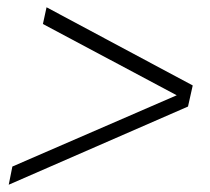

<svg xmlns="http://www.w3.org/2000/svg" viewBox="-20 -555 578 528"><path d="M4 -47 497 -262 510 -320 108 -535 98 -489 466 -293 14 -97Z"/></svg>

Font: Geist ExtraLight
Style: Italic
Weight: 200
Italic angle: -12°
Designer: Basement.studio, Andrés Briganti, Mateo Zaragoza
Foundry: Basement.studio, Vercel, Andrés Briganti, Guido Ferreyra, Mateo Zaragoza
Version: Version 1.500